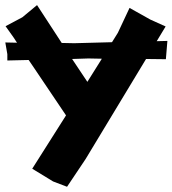

<svg xmlns="http://www.w3.org/2000/svg" viewBox="-36 -546 663 738"><path d="M355.5 -320.3 299.8 -231.4 241.2 -319.3 303.7 -321.3ZM-14.6 -445.3 16.6 -401.4 29.3 -381.8 -15.6 -382.8 -7.8 -337.9V-313.5L74.2 -315.4L92.8 -288.1L217.8 -102.5L87.9 102.5L168 151.4L221.7 171.9L293 65.4L525.4 -319.3L601.6 -318.4L607.4 -388.7L566.4 -387.7L600.6 -444.3L542 -470.7L461.9 -515.6L417 -419.9L394.5 -383.8L249 -379.9L201.2 -380.9L106.4 -526.4L49.8 -479.5Z"/></svg>

Font: MaokenAssortedSans-TC
Style: Regular
Weight: 500
Version: Version 0.83